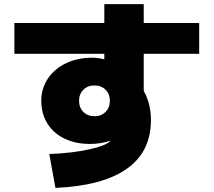

<svg xmlns="http://www.w3.org/2000/svg" viewBox="-20 -835 1040 935"><path d="M519 -150Q469 -134 418 -134Q348 -134 294 -160Q240 -186 210.5 -234Q181 -282 181 -344Q181 -404 213 -452Q245 -500 301.5 -527Q358 -554 429 -554Q456 -554 488 -546V-573H50V-723H488V-815H680V-723H950V-573H680V-392Q715 -331 715 -250Q715 -96 597.5 -13Q480 70 250 80L220 -85Q330 -89 414 -107.5Q498 -126 519 -150ZM440 -269Q473 -269 494 -290Q515 -311 515 -344Q515 -377 494 -398Q473 -419 440 -419Q407 -419 386 -398Q365 -377 365 -344Q365 -311 386 -290Q407 -269 440 -269Z"/></svg>

Font: Enso Black
Style: Regular
Weight: 900
Designer: Coji Morishita
Foundry: UNDERFOREST DESIGN
Version: Version 1.000